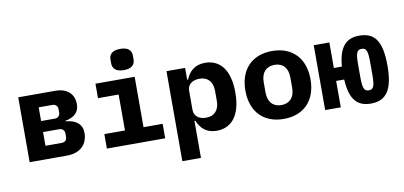

<svg xmlns="http://www.w3.org/2000/svg" viewBox="-83 -1028 3167 1504"><g transform="rotate(-10 1500.5 -275.5)"><path d="M79.9 0H377.1C480.8 0 543 -58.9 543 -152C543 -219.1 496.1 -259.9 414.1 -266V-271C491.1 -285.9 523.1 -326 523.1 -383.9C523.1 -463.1 470.9 -516 375 -516H79.9ZM224.1 -105.1V-214.1H350.9C377.8 -214.1 394.9 -199.9 394.9 -171.2V-147C394.9 -120 380 -105.1 350.9 -105.1ZM224.1 -301.8V-410.9H333.1C359 -410.9 375 -394.9 375 -366.8V-345.9C375 -317.8 359 -301.8 333.1 -301.8Z M932.2 -582C998.2 -582 1021.3 -612.9 1021.3 -652V-681.1C1021.3 -720.9 998.2 -751.1 932.2 -751.1C866.1 -751.1 843 -720.9 843 -681.1V-652C843 -612.9 866.1 -582 932.2 -582ZM694.2 0H1158V-115.1H1006V-516H694.2V-400.9H858.3V-115.1H694.2Z M1259.2 199.9H1407.3V-94.1H1414.4C1440.3 -32 1484.4 12.1 1567.1 12.1C1681.1 12.1 1761.4 -71 1761.4 -258.2C1761.4 -445 1681.1 -528.1 1567.1 -528.1C1484.4 -528.1 1440.3 -484 1414.4 -421.9H1407.3V-516H1259.2ZM1407.3 -182.2V-334.2C1407.3 -388.1 1451.3 -413 1503.2 -413C1569.2 -413 1607.2 -370 1607.2 -297.9V-218C1607.2 -146 1569.2 -103 1503.2 -103C1451.3 -103 1407.3 -127.8 1407.3 -182.2Z M2100.5 12.1C2261.4 12.1 2359.4 -90.9 2359.4 -258.2C2359.4 -425.1 2261.4 -528.1 2100.5 -528.1C1939.3 -528.1 1841.3 -425.1 1841.3 -258.2C1841.3 -90.9 1939.3 12.1 2100.5 12.1ZM1994.3 -217V-299C1994.3 -375 2034.4 -418 2100.5 -418C2166.5 -418 2206.3 -375 2206.3 -299V-217C2206.3 -141 2166.5 -98 2100.5 -98C2034.4 -98 1994.3 -141 1994.3 -217Z M2793.7 12.1C2913.7 12.1 2971.6 -63.9 2971.6 -258.2C2971.6 -452.1 2917.6 -528.1 2793.7 -528.1C2686.4 -528.1 2630.7 -464.1 2618.6 -312.9H2554.7V-516H2430.4V0H2554.7V-209.9H2618.6C2627.5 -55 2680.4 12.1 2793.7 12.1ZM2746.4 -203.8V-312.1C2746.4 -402 2759.6 -422.9 2794.7 -422.9C2829.5 -422.9 2842.7 -402 2842.7 -312.1V-203.8C2842.7 -114 2829.5 -93 2794.7 -93C2759.6 -93 2746.4 -114 2746.4 -203.8Z"/></g></svg>

Font: Margiela Mono Bold
Style: Regular
Weight: 700
Designer: Mike Abbink, Paul van der Laan, Pieter van Rosmalen
Foundry: Bold Monday
Version: Version 2.003 2021